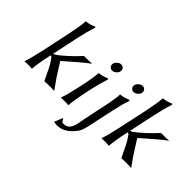

<svg xmlns="http://www.w3.org/2000/svg" viewBox="-121 -1146 1807 1807"><g transform="rotate(45 782.0 -242.5)"><path d="M127.4 -200.2 187.5 -481.9Q215.3 -613.8 217.3 -669.9L220.2 -672.9Q234.9 -673.8 249.5 -677Q264.2 -680.2 271.2 -682.4Q278.3 -684.6 294.9 -690.9Q311.5 -697.3 314.5 -698.2Q323.2 -698.2 321.3 -688Q294.4 -607.9 271.5 -500L215.8 -237.8Q225.6 -240.2 243.7 -252Q277.3 -274.4 335 -327.6Q392.6 -380.9 436 -429.2Q518.1 -429.2 537.6 -432.1L539.1 -429.2Q504.9 -404.8 461.4 -368.2L370.1 -289.6L311.5 -237.8Q364.3 -151.9 395 -105.7Q425.8 -59.6 469.2 0L466.3 2.9Q453.1 0 407.2 0Q363.8 0 340.3 2.9L309.6 -60.1L284.2 -113.3Q275.4 -130.9 261 -155Q246.6 -179.2 229 -203.1Q223.1 -209.5 210 -211.4L207.5 -200.2Q178.7 -65.9 174.8 0L172.4 2.9Q159.2 0 125 0Q109.4 0 96.9 0.7Q84.5 1.5 80.1 2L75.2 2.9V0Q97.7 -61.5 127.4 -200.2Z M687.5 -534.4Q675.3 -549.8 679.7 -569.8Q684.1 -589.8 702.9 -605.5Q721.7 -621.1 741.7 -621.1Q761.7 -621.1 773.9 -605.5Q786.1 -589.8 781.7 -569.8Q777.3 -549.8 758.5 -534.4Q739.7 -519 719.7 -519Q699.7 -519 687.5 -534.4ZM619.6 -234.9Q645.5 -356.9 647 -411.1L649.4 -414.1Q661.1 -415 671.6 -416.7Q682.1 -418.5 692.9 -421.6Q703.6 -424.8 709.7 -426.8Q715.8 -428.7 727.5 -433.1L743.7 -439Q752.9 -439 751 -429.2Q725.6 -354.5 703.1 -251L688 -180.2Q664.6 -68.4 659.7 0L657.2 2.9Q643.6 0 609.4 0Q593.8 0 581.5 0.7Q569.3 1.5 564.5 2L560.1 2.9L559.6 0Q583.5 -66.4 607.9 -180.2Z M973.1 -534.4Q960.9 -549.8 965.3 -569.8Q969.7 -589.8 988.5 -605.5Q1007.3 -621.1 1027.3 -621.1Q1047.4 -621.1 1059.6 -605.5Q1071.8 -589.8 1067.4 -569.8Q1063 -549.8 1044.2 -534.4Q1025.4 -519 1005.4 -519Q985.4 -519 973.1 -534.4ZM844.7 63Q845.7 59.1 848.6 41.3Q851.6 23.4 858.4 -12.5Q865.2 -48.3 875.5 -96.2L905.3 -234.9Q931.2 -356.9 932.6 -411.1L935.1 -414.1Q946.8 -415 957.3 -416.7Q967.8 -418.5 978.5 -421.6Q989.3 -424.8 995.4 -426.8Q1001.5 -428.7 1013.7 -433.1L1029.3 -439Q1038.1 -439 1036.1 -429.2Q1011.7 -358.9 988.8 -251L934.6 2Q922.9 56.2 909.4 83Q896 109.9 863.8 144Q797.9 212.9 715.8 212.9Q687.5 212.9 675.8 205.1L675.3 202.1Q683.1 191.9 692.9 164.3Q702.6 136.7 707 127.9L717.3 127Q720.7 136.7 722.2 140.1Q723.6 143.6 727.8 149.4Q731.9 155.3 738.3 157.2Q744.6 159.2 754.4 159.2Q823.7 159.2 844.7 63Z M1152.3 -200.2 1212.4 -481.9Q1240.2 -613.8 1242.2 -669.9L1245.1 -672.9Q1259.8 -673.8 1274.4 -677Q1289.1 -680.2 1296.1 -682.4Q1303.2 -684.6 1319.8 -690.9Q1336.4 -697.3 1339.4 -698.2Q1348.1 -698.2 1346.2 -688Q1319.3 -607.9 1296.4 -500L1240.7 -237.8Q1250.5 -240.2 1268.6 -252Q1302.2 -274.4 1359.9 -327.6Q1417.5 -380.9 1460.9 -429.2Q1543 -429.2 1562.5 -432.1L1564 -429.2Q1529.8 -404.8 1486.3 -368.2L1395 -289.6L1336.4 -237.8Q1389.2 -151.9 1419.9 -105.7Q1450.7 -59.6 1494.1 0L1491.2 2.9Q1478 0 1432.1 0Q1388.7 0 1365.2 2.9L1334.5 -60.1L1309.1 -113.3Q1300.3 -130.9 1285.9 -155Q1271.5 -179.2 1253.9 -203.1Q1248 -209.5 1234.9 -211.4L1232.4 -200.2Q1203.6 -65.9 1199.7 0L1197.3 2.9Q1184.1 0 1149.9 0Q1134.3 0 1121.8 0.7Q1109.4 1.5 1105 2L1100.1 2.9V0Q1122.6 -61.5 1152.3 -200.2Z"/></g></svg>

Font: Linux Biolinum G
Style: Italic
Weight: 400
Italic angle: -12°
Designer: Philipp H. Poll
Foundry: Philipp H. Poll
Version: Version 0.5.1